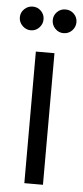

<svg xmlns="http://www.w3.org/2000/svg" viewBox="-74 -720 325 750"><g transform="rotate(5 88.0 -345.0)"><path d="M152 -597Q133 -597 119.5 -611Q106 -625 106 -644Q106 -663 119.5 -676.5Q133 -690 152 -690Q172 -690 185.5 -676.5Q199 -663 199 -644Q199 -625 185.5 -611Q172 -597 152 -597ZM24 -597Q5 -597 -9 -611Q-23 -625 -23 -644Q-23 -663 -9 -676.5Q5 -690 24 -690Q43 -690 56.5 -676.5Q70 -663 70 -644Q70 -625 56.5 -611Q43 -597 24 -597ZM51 0V-516H124V0Z"/></g></svg>

Font: Stick No Bills ExtraLight
Style: Regular
Weight: 400
Version: Version 2.000